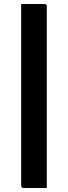

<svg xmlns="http://www.w3.org/2000/svg" viewBox="-20 -780 340 960"><path d="M86 -760Q116 -760 145 -760Q174 -760 203 -760Q208 -760 211 -757Q214 -754 214 -749Q214 -658 214 -567Q214 -476 214 -385Q214 -294 214 -203Q214 -112 214 -21.5Q214 69 214 160Q185 160 156 160Q127 160 97 160Q93 160 89.5 157Q86 154 86 149Q86 49 86 -51.5Q86 -152 86 -253Q86 -354 86 -454.5Q86 -555 86 -655Q86 -682 86 -708Q86 -734 86 -760Z"/></svg>

Font: Recursive SemiBold
Style: Regular
Weight: 600
Version: Version 1.085